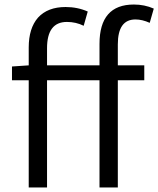

<svg xmlns="http://www.w3.org/2000/svg" viewBox="-20 -829 700 849"><path d="M33 -535 107 -540V-619Q107 -704 148 -751Q191 -798 270 -798Q323 -798 368 -778L350 -715Q316 -732 276 -732Q188 -732 188 -616V-540H420V-635Q420 -809 572 -809Q619 -809 660 -791L642 -728Q609 -743 579 -743Q501 -743 501 -633V-540H618V-474H501V0H420V-474H188V0H107V-474H33Z"/></svg>

Font: Source Han Sans CN Normal
Style: Regular
Weight: 350
Designer: Ryoko NISHIZUKA 西塚涼子 (kana, bopomofo & ideographs); Paul D. Hunt (Latin, Greek & Cyrillic); Sandoll Communications 산돌커뮤니
Foundry: Adobe
Version: Version 2.004;hotconv 1.0.118;makeotfexe 2.5.65603